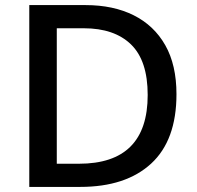

<svg xmlns="http://www.w3.org/2000/svg" viewBox="-20 -734 773 754"><path d="M673 -364Q673 -183 573.5 -91.5Q474 0 295 0H95V-714H316Q425 -714 505 -674Q585 -634 629 -556.5Q673 -479 673 -364ZM560 -361Q560 -496 494.5 -559.5Q429 -623 309 -623H203V-91H290Q560 -91 560 -361Z"/></svg>

Font: Noto Sans Kannada Medium
Style: Regular
Weight: 500
Designer: Jelle Bosma - Monotype Design Team
Foundry: Monotype Imaging Inc.
Version: Version 2.005; ttfautohint (v1.8.4.7-5d5b)